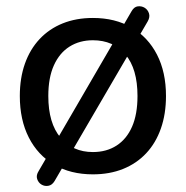

<svg xmlns="http://www.w3.org/2000/svg" viewBox="-20 -554 600 620"><path d="M280 9Q208 9 155 -22Q102 -53 73 -110Q44 -167 44 -244Q44 -302 60.5 -348.5Q77 -395 108 -428Q139 -461 182.5 -478.5Q226 -496 280 -496Q352 -496 405 -465Q458 -434 487 -377.5Q516 -321 516 -244Q516 -186 499.5 -139Q483 -92 452 -59Q421 -26 377.5 -8.5Q334 9 280 9ZM280 -63Q324 -63 356.5 -84Q389 -105 406.5 -145Q424 -185 424 -244Q424 -332 385 -378Q346 -424 280 -424Q237 -424 204.5 -403.5Q172 -383 154 -343Q136 -303 136 -244Q136 -156 175.5 -109.5Q215 -63 280 -63ZM156 31Q148 44 136 46Q124 48 114 42Q104 36 100 24Q96 12 105 -2L405 -518Q413 -532 425 -533.5Q437 -535 447 -529Q457 -523 461 -511Q465 -499 457 -485Z"/></svg>

Font: Nunito Medium
Style: Regular
Weight: 500
Designer: Vernon Adams
Foundry: Vernon Adams
Version: Version 3.601